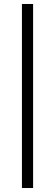

<svg xmlns="http://www.w3.org/2000/svg" viewBox="-20 -750 266 963"><path d="M90 193V-730H146V193Z"/></svg>

Font: Piazzolla SC Medium
Style: Italic
Weight: 500
Italic angle: -11.3°
Designer: Juan Pablo del Peral
Foundry: Huerta Tipografica
Version: Version 1.330